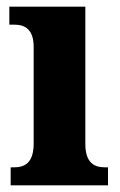

<svg xmlns="http://www.w3.org/2000/svg" viewBox="-20 -556 361 576"><path d="M12 0H304V-54H295C262 -54 236 -68 236 -125V-536H8V-482H23C55 -482 81 -468 81 -415V-126C81 -69 56 -54 22 -54H12Z"/></svg>

Font: Noto Serif Condensed ExtraBold
Style: Regular
Weight: 800
Width: 3
Designer: Monotype Design Team
Foundry: Monotype Imaging Inc.
Version: Version 2.013